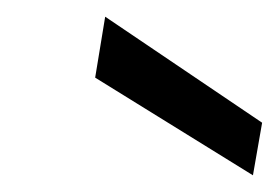

<svg xmlns="http://www.w3.org/2000/svg" viewBox="-20 -747 334 230"><path d="M283 -537 94 -654 106 -727 294 -600Z"/></svg>

Font: DeepMind Sans
Style: Italic
Weight: 400
Italic angle: -10°
Designer: Jonny Pinhorn / Modifications: Colophon Foundry
Foundry: Colophon Foundry
Version: Version 1.002; ttfautohint (v1.8.2)